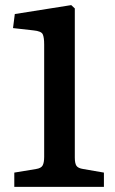

<svg xmlns="http://www.w3.org/2000/svg" viewBox="-20 -732 449 752"><path d="M36 0V-56L121 -70Q141 -73 147 -84Q153 -95 153 -118V-558Q153 -585 147.5 -597.5Q142 -610 111 -613L31 -622L38 -677L259 -712L273 -699V-115Q273 -92 279.5 -82.5Q286 -73 306 -70L387 -56V0Z"/></svg>

Font: Literata Medium
Style: Regular
Weight: 500
Designer: Latin by Veronika Burian and Jose Scaglione. Greek by Irene Vlachou. Cyrillic by Vera Evstafieva.
Foundry: TypeTogether
Version: Version 3.103; ttfautohint (v1.8.4.7-5d5b);gftools[0.9.29]